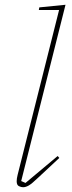

<svg xmlns="http://www.w3.org/2000/svg" viewBox="-20 -774 303 806"><path d="M77 12Q69 12 59.5 7.5Q50 3 50 -13Q50 -24 54 -40L228 -732H143L145 -743L255 -754L69 -14L87 -6L222 -119L229 -111L140 -28Q114 -3 101 4.5Q88 12 77 12Z"/></svg>

Font: IBM Plex Serif Thin
Style: Italic
Weight: 100
Italic angle: -14°
Designer: Mike Abbink, Paul van der Laan, Pieter van Rosmalen
Foundry: Bold Monday
Version: Version 3.001